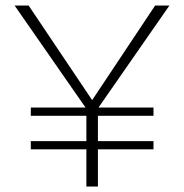

<svg xmlns="http://www.w3.org/2000/svg" viewBox="-20 -678 669 698"><path d="M338 -287H538V-257H336V-165H538V-135H336V0H294V-135H92V-165H294V-257H92V-287H291L33 -658H84L315 -314L544 -658H596Z"/></svg>

Font: Ysabeau SC Light
Style: Regular
Weight: 300
Designer: Christian Thalmann (Catharsis Fonts)
Version: Version 0.003